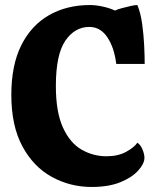

<svg xmlns="http://www.w3.org/2000/svg" viewBox="-20 -729 614 763"><path d="M344 14Q259 14 186 -26Q113 -66 69 -147.5Q25 -229 25 -352Q25 -470 64.5 -549Q104 -628 174.5 -668.5Q245 -709 338 -709Q360 -709 388 -703Q416 -697 437 -687Q447 -692 464 -696.5Q481 -701 498.5 -705Q516 -709 526 -709Q539 -677 545 -633.5Q551 -590 553 -547.5Q555 -505 555 -475H442Q434 -540 406.5 -581Q379 -622 335 -622Q277 -622 239.5 -567Q202 -512 202 -387Q202 -284 230 -222.5Q258 -161 304 -134.5Q350 -108 403 -108Q449 -108 481 -125.5Q513 -143 526 -162Q539 -153 546.5 -134.5Q554 -116 554 -102Q554 -79 529.5 -51.5Q505 -24 458.5 -5Q412 14 344 14Z"/></svg>

Font: Calistoga
Style: Regular
Weight: 400
Designer: Yvonne Schuttler, Eben Sorkin
Foundry: www.sorkintype.com
Version: Version 1.010; ttfautohint (v1.8.4.7-5d5b)